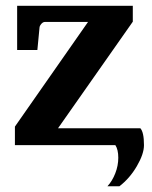

<svg xmlns="http://www.w3.org/2000/svg" viewBox="-20 -508 531 672"><path d="M444.8 -432.1 183.1 -59.1H471.2Q483.9 -45.4 483.9 0Q483.9 30.8 459 73.5Q434.1 116.2 397.9 144H356Q373 125.5 383.5 98.6Q394 71.8 394 43.9Q394 15.6 383.8 0H32.2V-64.9L288.1 -431.2H137.2Q130.4 -431.2 124.3 -424.1Q118.2 -417 118.2 -410.2L110.8 -333H40V-487.8H444.8Z"/></svg>

Font: Veleka
Style: Bold
Weight: 700
Designer: Stefan Peev, Context Ltd, 2016; SIL International, 1997-2014.
Foundry: Stefan Peev, Context Ltd, 2016
Version: Version 1.000